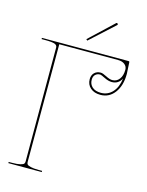

<svg xmlns="http://www.w3.org/2000/svg" viewBox="-139 -1041 859 1125"><g transform="rotate(15 291.0 -479.0)"><path d="M278.3 -819.8 422.4 -955.6Q426.8 -960 431.2 -955.6Q436 -950.7 432.1 -946.8L285.6 -813ZM545.9 -652.8Q526.9 -615.7 486.8 -615.7Q465.8 -615.7 441.2 -628.2Q416.5 -640.6 411.1 -640.6Q392.1 -640.6 381.1 -629.4Q370.1 -618.2 370.1 -598.6Q370.1 -571.3 388.9 -554.7Q407.7 -538.1 441.4 -538.1Q482.9 -538.1 511 -568.4Q539.1 -598.6 545.9 -652.8ZM24.9 -759.8H550.8Q556.2 -759.8 556.2 -755.4Q560.1 -694.3 560.1 -684.6Q560.1 -613.3 527.3 -569.6Q494.6 -525.9 441.4 -525.9Q403.8 -525.9 380.9 -545.9Q357.9 -565.9 357.9 -598.6Q357.9 -623 372.6 -637.7Q387.2 -652.3 411.1 -652.3Q422.9 -652.3 446.8 -639.9Q470.7 -627.4 486.8 -627.4Q513.2 -627.4 529.3 -648.9Q545.4 -670.4 545.4 -705.6Q545.4 -725.6 530 -737.8Q514.6 -750 489.3 -750H132.8L132.3 -35.6Q132.3 -26.9 136.5 -21.5Q140.6 -16.1 158 -11.7Q175.3 -7.3 207.5 -7.3H227.5V0H24.9V-7.3H44.9Q77.1 -7.3 94.5 -11.7Q111.8 -16.1 116 -21.5Q120.1 -26.9 120.1 -35.6V-727.1Q120.1 -740.2 105.5 -746.3Q90.8 -752.4 44.9 -752.4H24.9Z"/></g></svg>

Font: ZnikomitNo24
Style: Thin
Weight: 300
Designer: gluk
Foundry: gluk
Version: Version 0.55